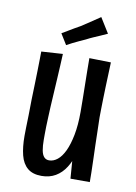

<svg xmlns="http://www.w3.org/2000/svg" viewBox="-83 -766 587 831"><g transform="rotate(10 211.0 -351.0)"><path d="M158 10Q119 10 96.5 -9Q74 -28 65 -63.5Q56 -99 56 -148Q56 -160 56.5 -183.5Q57 -207 58 -239Q59 -271 59 -308Q60 -343 61 -374.5Q62 -406 62.5 -433.5Q63 -461 63.5 -483Q64 -505 64 -520L158 -526Q157 -501 155.5 -474.5Q154 -448 152.5 -419.5Q151 -391 149 -359.5Q147 -328 145 -290Q144 -266 143 -244.5Q142 -223 141.5 -204.5Q141 -186 141 -170.5Q141 -155 141 -145Q141 -119 144.5 -100Q148 -81 156.5 -71.5Q165 -62 179 -62Q198 -62 215.5 -76Q233 -90 246.5 -118.5Q260 -147 268.5 -190.5Q277 -234 277 -292L315 -297Q314 -247 309 -201Q304 -155 293 -116.5Q282 -78 264 -49.5Q246 -21 219.5 -5.5Q193 10 158 10ZM284 0 276 -108Q277 -155 277 -201Q277 -247 277 -292Q277 -318 276.5 -348.5Q276 -379 275.5 -410.5Q275 -442 274.5 -472Q274 -502 274 -528L369 -526Q368 -500 367 -472.5Q366 -445 365 -418.5Q364 -392 363.5 -367Q363 -342 362.5 -320.5Q362 -299 362 -283Q363 -256 363.5 -225Q364 -194 365 -161.5Q366 -129 367 -98.5Q368 -68 368.5 -43Q369 -18 369 0ZM165 -566 136 -613Q148 -620 160.5 -627.5Q173 -635 186.5 -643Q200 -651 213 -658Q227 -667 240.5 -676Q254 -685 268 -694.5Q282 -704 294 -712L335 -646Q320 -639 305 -632.5Q290 -626 275 -619.5Q260 -613 245 -605Q231 -599 217.5 -592.5Q204 -586 190.5 -579.5Q177 -573 165 -566Z"/></g></svg>

Font: Truculenta SemiBold
Style: Regular
Weight: 600
Version: Version 1.002